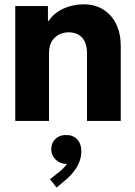

<svg xmlns="http://www.w3.org/2000/svg" viewBox="-20 -553 617 878"><path d="M49.8 -525.4H199.2V-457H202.1Q227.1 -493.7 269.5 -513.4Q312 -533.2 362.3 -533.2Q414.1 -533.2 452.4 -509.3Q490.7 -485.4 511.5 -442.4Q532.2 -399.4 532.2 -343.8V0H377.9V-310.5Q377.4 -356.9 355.5 -380.9Q333.5 -404.8 293.9 -405.3Q254.4 -404.8 229 -379.4Q203.6 -354 204.1 -308.6V0H49.8ZM208.5 266.6 255.4 229.5Q273.4 214.4 286.6 196.3H281.7Q265.1 196.3 249.5 187.7Q233.9 179.2 224.1 163.8Q214.4 148.4 214.4 128.9Q214.4 109.9 223.6 94.7Q232.9 79.6 248.5 71.8Q264.2 64 281.7 64.5Q312 63.5 331.8 83Q351.6 102.5 352.1 139.6Q351.6 204.1 288.6 262.7L238.8 304.7Z"/></svg>

Font: Reddit Sans Strawberry ExBold
Style: Regular
Weight: 800
Designer: Stephen Hutchings
Foundry: Reddit
Version: Version 1.013